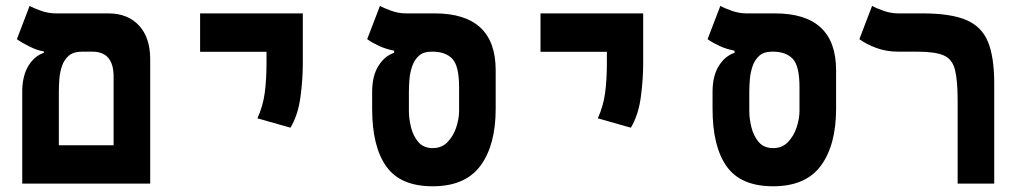

<svg xmlns="http://www.w3.org/2000/svg" viewBox="-20 -632 3556 661"><path d="M56.6 0V-324.7Q58.6 -375.5 79.1 -407.5Q99.6 -439.5 130.9 -450.2V-455.1Q109.4 -458 82.3 -471.4Q55.2 -484.9 38.1 -497.1L82 -611.8Q93.3 -605 119.4 -595.5Q145.5 -585.9 172.4 -585.9H353Q419.9 -585.9 458.5 -544.2Q497.1 -502.4 497.1 -428.2V0ZM261.7 -454.1Q232.9 -454.1 216.8 -440.2Q200.7 -426.3 193.4 -404.8Q186 -383.3 184.3 -359.4Q182.6 -335.4 182.6 -315.4V-131.8H371.1V-368.2Q371.1 -454.1 298.3 -454.1Z M980 -192.4 866.2 -224.6Q885.3 -266.6 891.4 -312Q897.5 -357.4 897.5 -414.1V-453.6H668.9V-585.9H1022.5V-414.1Q1022.5 -357.4 1014.2 -296.6Q1005.9 -235.8 980 -192.4Z M1469.7 9.3Q1358.4 9.3 1309.8 -59.1Q1261.2 -127.4 1261.2 -257.3V-315.4Q1261.2 -370.6 1282.7 -405Q1304.2 -439.5 1336.9 -450.2V-457.5Q1309.1 -462.9 1285.6 -473.6Q1262.2 -484.4 1244.1 -497.1L1288.1 -611.8Q1299.3 -605 1325.4 -595.5Q1351.6 -585.9 1378.4 -585.9H1476.1Q1686.5 -585.9 1686.5 -390.1V-257.3Q1686.5 -132.8 1634.3 -61.8Q1582 9.3 1469.7 9.3ZM1469.7 -122.1Q1501 -122.1 1521 -143.1Q1541 -164.1 1550.8 -193.8Q1560.5 -223.6 1560.5 -250V-332Q1560.5 -405.3 1537.1 -429.7Q1513.7 -454.1 1469.7 -454.1H1464.8Q1438 -454.1 1422.4 -440.2Q1406.7 -426.3 1399.2 -404.5Q1391.6 -382.8 1389.6 -358.9Q1387.7 -335 1387.7 -315.4V-250Q1387.7 -223.6 1395 -193.8Q1402.3 -164.1 1420.2 -143.1Q1438 -122.1 1469.7 -122.1Z M2151.9 -192.4 2038.1 -224.6Q2057.1 -266.6 2063.2 -312Q2069.3 -357.4 2069.3 -414.1V-453.6H1840.8V-585.9H2194.3V-414.1Q2194.3 -357.4 2186 -296.6Q2177.7 -235.8 2151.9 -192.4Z M2641.6 9.3Q2530.3 9.3 2481.7 -59.1Q2433.1 -127.4 2433.1 -257.3V-315.4Q2433.1 -370.6 2454.6 -405Q2476.1 -439.5 2508.8 -450.2V-457.5Q2481 -462.9 2457.5 -473.6Q2434.1 -484.4 2416 -497.1L2460 -611.8Q2471.2 -605 2497.3 -595.5Q2523.4 -585.9 2550.3 -585.9H2647.9Q2858.4 -585.9 2858.4 -390.1V-257.3Q2858.4 -132.8 2806.2 -61.8Q2753.9 9.3 2641.6 9.3ZM2641.6 -122.1Q2672.9 -122.1 2692.9 -143.1Q2712.9 -164.1 2722.7 -193.8Q2732.4 -223.6 2732.4 -250V-332Q2732.4 -405.3 2709 -429.7Q2685.5 -454.1 2641.6 -454.1H2636.7Q2609.9 -454.1 2594.2 -440.2Q2578.6 -426.3 2571 -404.5Q2563.5 -382.8 2561.5 -358.9Q2559.6 -335 2559.6 -315.4V-250Q2559.6 -223.6 2566.9 -193.8Q2574.2 -164.1 2592 -143.1Q2609.9 -122.1 2641.6 -122.1Z M3402.8 -345.2V0H3276.9V-285.2Q3276.9 -356 3267.6 -392.3Q3258.3 -428.7 3228.8 -441.4Q3199.2 -454.1 3138.2 -454.1H3073.2Q3031.7 -454.1 2997.3 -466.8Q2962.9 -479.5 2938.5 -497.1L2982.4 -611.8Q2993.7 -605 3019.8 -595.5Q3045.9 -585.9 3072.8 -585.9H3156.2Q3252 -585.9 3305.7 -563.5Q3359.4 -541 3381.1 -488.5Q3402.8 -436 3402.8 -345.2Z"/></svg>

Font: Cascadia Code NF
Style: Bold
Weight: 700
Monospace: yes
Designer: Aaron Bell
Foundry: Saja Typeworks
Version: Version 2404.023; ttfautohint (v1.8.4)